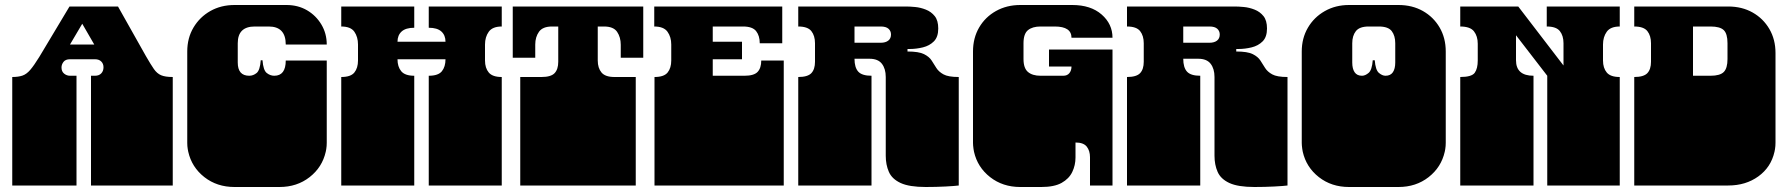

<svg xmlns="http://www.w3.org/2000/svg" viewBox="-20 -742 7151 768"><path d="M29 0V-135Q29 -152 29 -156.5Q29 -161 29 -163Q29 -165 29 -171V-172Q29 -179 29 -180.5Q29 -182 29 -187.5Q29 -193 29 -209V-260Q29 -277 29 -281.5Q29 -286 29 -288Q29 -290 29 -296V-297Q29 -304 29 -305.5Q29 -307 29 -312.5Q29 -318 29 -334V-434Q53 -434 69.5 -439.5Q86 -445 101 -462.5Q116 -480 137 -514L258 -716H452L564 -517Q583 -484 595.5 -466Q608 -448 624.5 -441Q641 -434 671 -434V0H344V-135Q344 -152 344 -156.5Q344 -161 344 -163Q344 -165 344 -171V-172Q344 -179 344 -180.5Q344 -182 344 -187.5Q344 -193 344 -209V-260Q344 -277 344 -281.5Q344 -286 344 -288Q344 -290 344 -296V-297Q344 -304 344 -305.5Q344 -307 344 -312.5Q344 -318 344 -334V-439H360Q376 -439 385 -448.5Q394 -458 394 -473Q394 -487 385 -496Q376 -505 360 -505H260Q242 -505 234 -494.5Q226 -484 226 -472Q226 -456 236.5 -447.5Q247 -439 260 -439H286V0ZM260 -564H357L309 -647Z M918 6Q848 6 797.5 -33.5Q747 -73 733 -135Q732 -140 731 -145.5Q730 -151 729.5 -157.5Q729 -164 729 -170V-171Q729 -178 729 -179.5Q729 -181 729 -186.5Q729 -192 729 -209V-260Q729 -277 729 -281.5Q729 -286 729 -288Q729 -290 729 -296V-297Q729 -304 729 -305.5Q729 -307 729 -312.5Q729 -318 729 -334V-536Q729 -590 754 -632Q779 -674 821.5 -698Q864 -722 918 -722H1126Q1172 -722 1208 -701Q1244 -680 1265.5 -644Q1287 -608 1287 -564H1123Q1123 -636 1055 -636H999Q931 -636 931 -569V-492Q931 -439 977 -439Q993 -439 1006.5 -450Q1020 -461 1023 -501H1030Q1033 -461 1047 -450Q1061 -439 1077 -439Q1123 -439 1123 -500H1287V-334Q1287 -318 1287 -312.5Q1287 -307 1287 -305.5Q1287 -304 1287 -297V-296Q1287 -290 1287 -288Q1287 -286 1287 -281.5Q1287 -277 1287 -260V-209Q1287 -193 1287 -187.5Q1287 -182 1287 -180.5Q1287 -179 1287 -172V-171Q1287 -165 1286.5 -158Q1286 -151 1285 -145.5Q1284 -140 1283 -135Q1269 -73 1218.5 -33.5Q1168 6 1098 6Z M1345 0V-135Q1345 -152 1345 -156.5Q1345 -161 1345 -163Q1345 -165 1345 -171V-172Q1345 -179 1345 -180.5Q1345 -182 1345 -187.5Q1345 -193 1345 -209V-260Q1345 -277 1345 -281.5Q1345 -286 1345 -288Q1345 -290 1345 -296V-297Q1345 -304 1345 -305.5Q1345 -307 1345 -312.5Q1345 -318 1345 -334V-434Q1383 -434 1397.5 -452Q1412 -470 1412 -500V-564Q1412 -594 1397.5 -615Q1383 -636 1345 -636V-716H1637V-631Q1603 -631 1586.5 -616Q1570 -601 1570 -575H1762Q1762 -601 1745.5 -616Q1729 -631 1695 -631V-716H1987V-636Q1950 -636 1935 -615Q1920 -594 1920 -564V-500Q1920 -470 1935 -452Q1950 -434 1987 -434V0H1695V-135Q1695 -152 1695 -156.5Q1695 -161 1695 -163Q1695 -165 1695 -171V-172Q1695 -179 1695 -180.5Q1695 -182 1695 -187.5Q1695 -193 1695 -209V-260Q1695 -277 1695 -281.5Q1695 -286 1695 -288Q1695 -290 1695 -296V-297Q1695 -304 1695 -305.5Q1695 -307 1695 -312.5Q1695 -318 1695 -334V-439Q1733 -439 1747.5 -457Q1762 -475 1762 -505H1570Q1570 -475 1585 -457Q1600 -439 1637 -439V0Z M2061 0V-135Q2061 -152 2061 -156.5Q2061 -161 2061 -163Q2061 -165 2061 -171V-172Q2061 -179 2061 -180.5Q2061 -182 2061 -187.5Q2061 -193 2061 -209V-260Q2061 -277 2061 -281.5Q2061 -286 2061 -288Q2061 -290 2061 -296V-297Q2061 -304 2061 -305.5Q2061 -307 2061 -312.5Q2061 -318 2061 -334V-434H2146Q2184 -434 2198.5 -449.5Q2213 -465 2213 -495V-636H2188Q2151 -636 2136 -615Q2121 -594 2121 -564V-511H2031V-716H2553V-511H2463V-563Q2463 -593 2448.5 -614.5Q2434 -636 2396 -636H2371V-500Q2371 -470 2386 -452Q2401 -434 2438 -434H2523V-334Q2523 -318 2523 -312.5Q2523 -307 2523 -305.5Q2523 -304 2523 -297V-296Q2523 -290 2523 -288Q2523 -286 2523 -281.5Q2523 -277 2523 -260V-209Q2523 -193 2523 -187.5Q2523 -182 2523 -180.5Q2523 -179 2523 -172V-171Q2523 -165 2523 -163Q2523 -161 2523 -156.5Q2523 -152 2523 -135V0Z M2598 0V-135Q2598 -152 2598 -156.5Q2598 -161 2598 -163Q2598 -165 2598 -171V-172Q2598 -179 2598 -180.5Q2598 -182 2598 -187.5Q2598 -193 2598 -209V-260Q2598 -277 2598 -281.5Q2598 -286 2598 -288Q2598 -290 2598 -296V-297Q2598 -304 2598 -306Q2598 -308 2598 -313Q2598 -318 2598 -334V-434Q2636 -434 2650.5 -452Q2665 -470 2665 -500V-564Q2665 -594 2650 -615Q2635 -636 2597 -636V-716H3109V-569H3019Q3019 -599 3004.5 -617.5Q2990 -636 2952 -636H2831V-575H2948V-505H2831V-439H2958Q2996 -439 3010.5 -454.5Q3025 -470 3025 -500H3115V-334Q3115 -318 3115 -312.5Q3115 -307 3115 -305.5Q3115 -304 3115 -297V-296Q3115 -290 3115 -288Q3115 -286 3115 -281.5Q3115 -277 3115 -260V-209Q3115 -193 3115 -187.5Q3115 -182 3115 -180.5Q3115 -179 3115 -172V-171Q3115 -165 3115 -163Q3115 -161 3115 -156.5Q3115 -152 3115 -135V0Z M3683 6Q3617 6 3582.5 -10Q3548 -26 3535.5 -54.5Q3523 -83 3523 -119V-135Q3523 -152 3523 -156.5Q3523 -161 3523 -163Q3523 -165 3523 -171V-172Q3523 -179 3523 -180.5Q3523 -182 3523 -187.5Q3523 -193 3523 -209V-260Q3523 -277 3523 -281.5Q3523 -286 3523 -288Q3523 -290 3523 -296V-297Q3523 -304 3523 -305.5Q3523 -307 3523 -312.5Q3523 -318 3523 -334V-434Q3523 -467 3507.5 -487Q3492 -507 3458 -507H3398Q3398 -472 3413 -455.5Q3428 -439 3466 -439V0H3173V-135Q3173 -152 3173 -156.5Q3173 -161 3173 -163Q3173 -165 3173 -171V-172Q3173 -179 3173 -180.5Q3173 -182 3173 -187.5Q3173 -193 3173 -209V-260Q3173 -277 3173 -281.5Q3173 -286 3173 -288Q3173 -290 3173 -296V-297Q3173 -304 3173 -305.5Q3173 -307 3173 -312.5Q3173 -318 3173 -334V-434Q3211 -434 3225.5 -449.5Q3240 -465 3240 -495V-569Q3240 -599 3225.5 -617.5Q3211 -636 3173 -636V-716H3604Q3619 -716 3640.5 -714Q3662 -712 3683.5 -703.5Q3705 -695 3719 -677.5Q3733 -660 3733 -628Q3733 -594 3715.5 -576.5Q3698 -559 3671.5 -552.5Q3645 -546 3618 -546H3610V-536Q3655 -536 3676 -525.5Q3697 -515 3706.5 -500Q3716 -485 3725.5 -470Q3735 -455 3754 -444.5Q3773 -434 3815 -434V0Q3800 2 3762.5 4Q3725 6 3683 6ZM3398 -571H3503Q3522 -571 3533 -579.5Q3544 -588 3544 -604Q3544 -618 3534 -627Q3524 -636 3503 -636H3398Z M4061 6Q3991 6 3940.5 -33.5Q3890 -73 3876 -135Q3875 -140 3874 -146.5Q3873 -153 3872.5 -159.5Q3872 -166 3872 -170V-171Q3872 -178 3872 -179.5Q3872 -181 3872 -186.5Q3872 -192 3872 -209V-260Q3872 -277 3872 -281.5Q3872 -286 3872 -288Q3872 -290 3872 -296V-297Q3872 -304 3872 -305.5Q3872 -307 3872 -312.5Q3872 -318 3872 -334V-536Q3872 -590 3896.5 -632Q3921 -674 3964 -698Q4007 -722 4061 -722H4269Q4343 -722 4386.5 -684Q4430 -646 4430 -591H4266Q4266 -636 4199 -636H4142Q4110 -636 4092 -621.5Q4074 -607 4074 -569V-506Q4074 -469 4092 -454Q4110 -439 4142 -439H4233Q4249 -439 4257.5 -449.5Q4266 -460 4266 -476H4176V-544H4430V-334Q4430 -318 4430 -312.5Q4430 -307 4430 -305.5Q4430 -304 4430 -297V-296Q4430 -290 4430 -288Q4430 -286 4430 -281.5Q4430 -277 4430 -260V0H4340V-113Q4340 -139 4327 -155.5Q4314 -172 4282 -172V-112Q4282 -81 4269 -54Q4256 -27 4226.5 -10.5Q4197 6 4145 6Z M4998 6Q4932 6 4897.5 -10Q4863 -26 4850.5 -54.5Q4838 -83 4838 -119V-135Q4838 -152 4838 -156.5Q4838 -161 4838 -163Q4838 -165 4838 -171V-172Q4838 -179 4838 -180.5Q4838 -182 4838 -187.5Q4838 -193 4838 -209V-260Q4838 -277 4838 -281.5Q4838 -286 4838 -288Q4838 -290 4838 -296V-297Q4838 -304 4838 -305.5Q4838 -307 4838 -312.5Q4838 -318 4838 -334V-434Q4838 -467 4822.5 -487Q4807 -507 4773 -507H4713Q4713 -472 4728 -455.5Q4743 -439 4781 -439V0H4488V-135Q4488 -152 4488 -156.5Q4488 -161 4488 -163Q4488 -165 4488 -171V-172Q4488 -179 4488 -180.5Q4488 -182 4488 -187.5Q4488 -193 4488 -209V-260Q4488 -277 4488 -281.5Q4488 -286 4488 -288Q4488 -290 4488 -296V-297Q4488 -304 4488 -305.5Q4488 -307 4488 -312.5Q4488 -318 4488 -334V-434Q4526 -434 4540.5 -449.5Q4555 -465 4555 -495V-569Q4555 -599 4540.5 -617.5Q4526 -636 4488 -636V-716H4919Q4934 -716 4955.5 -714Q4977 -712 4998.5 -703.5Q5020 -695 5034 -677.5Q5048 -660 5048 -628Q5048 -594 5030.5 -576.5Q5013 -559 4986.5 -552.5Q4960 -546 4933 -546H4925V-536Q4970 -536 4991 -525.5Q5012 -515 5021.5 -500Q5031 -485 5040.5 -470Q5050 -455 5069 -444.5Q5088 -434 5130 -434V0Q5115 2 5077.5 4Q5040 6 4998 6ZM4713 -571H4818Q4837 -571 4848 -579.5Q4859 -588 4859 -604Q4859 -618 4849 -627Q4839 -636 4818 -636H4713Z M5376 6Q5306 6 5255.5 -33.5Q5205 -73 5191 -135Q5190 -140 5189 -146.5Q5188 -153 5187.5 -159.5Q5187 -166 5187 -170V-171Q5187 -178 5187 -179.5Q5187 -181 5187 -186.5Q5187 -192 5187 -209V-260Q5187 -277 5187 -281.5Q5187 -286 5187 -288Q5187 -290 5187 -296V-297Q5187 -304 5187 -305.5Q5187 -307 5187 -312.5Q5187 -318 5187 -334V-536Q5187 -589 5211.5 -631Q5236 -673 5279 -697.5Q5322 -722 5376 -722H5574Q5629 -722 5671.5 -698Q5714 -674 5738.5 -632Q5763 -590 5763 -536V-334Q5763 -318 5763 -312.5Q5763 -307 5763 -305.5Q5763 -304 5763 -297V-296Q5763 -290 5763 -288Q5763 -286 5763 -281.5Q5763 -277 5763 -260V-209Q5763 -193 5763 -187.5Q5763 -182 5763 -180.5Q5763 -179 5763 -172V-171Q5763 -165 5762.5 -158Q5762 -151 5761 -145.5Q5760 -140 5759 -135Q5745 -73 5694.5 -33.5Q5644 6 5574 6ZM5428 -439Q5441 -439 5454.5 -450.5Q5468 -462 5471 -501H5479Q5482 -462 5495.5 -450.5Q5509 -439 5522 -439Q5542 -439 5551.5 -453Q5561 -467 5561 -492V-569Q5561 -599 5547 -617.5Q5533 -636 5495 -636H5455Q5418 -636 5403.5 -617.5Q5389 -599 5389 -569V-492Q5389 -467 5398.5 -453Q5408 -439 5428 -439Z M5821 0V-135Q5821 -152 5821 -156.5Q5821 -161 5821 -163Q5821 -165 5821 -171V-172Q5821 -179 5821 -180.5Q5821 -182 5821 -187.5Q5821 -193 5821 -209V-260Q5821 -277 5821 -281.5Q5821 -286 5821 -288Q5821 -290 5821 -296V-297Q5821 -304 5821 -305.5Q5821 -307 5821 -312.5Q5821 -318 5821 -334V-434Q5867 -434 5879 -451Q5891 -468 5891 -500V-567Q5891 -597 5876 -616.5Q5861 -636 5821 -636V-716H6053L6234 -480V-569Q6234 -599 6219.5 -617.5Q6205 -636 6167 -636V-716H6459V-636Q6422 -636 6407 -615Q6392 -594 6392 -564V-500Q6392 -470 6407 -452Q6422 -434 6459 -434V0H6169V-135Q6169 -152 6169 -156.5Q6169 -161 6169 -163Q6169 -165 6169 -171V-172Q6169 -179 6169 -180.5Q6169 -182 6169 -187.5Q6169 -193 6169 -209V-260Q6169 -277 6169 -281.5Q6169 -286 6169 -288Q6169 -290 6169 -296V-297Q6169 -304 6169 -305.5Q6169 -307 6169 -312.5Q6169 -318 6169 -334V-439L6044 -601V-501Q6044 -439 6114 -439V0Z M6517 0V-135Q6517 -152 6517 -156.5Q6517 -161 6517 -163Q6517 -165 6517 -171V-172Q6517 -179 6517 -180.5Q6517 -182 6517 -187.5Q6517 -193 6517 -209V-260Q6517 -277 6517 -281.5Q6517 -286 6517 -288Q6517 -290 6517 -296V-297Q6517 -304 6517 -305.5Q6517 -307 6517 -312.5Q6517 -318 6517 -334V-434Q6555 -434 6569.5 -449.5Q6584 -465 6584 -495V-569Q6584 -599 6569.5 -617.5Q6555 -636 6517 -636V-716H6893Q6948 -716 6990.5 -692Q7033 -668 7057.5 -626Q7082 -584 7082 -530V-334Q7082 -318 7082 -312.5Q7082 -307 7082 -305.5Q7082 -304 7082 -297V-296Q7082 -290 7082 -288Q7082 -286 7082 -281.5Q7082 -277 7082 -260V-209Q7082 -193 7082 -187.5Q7082 -182 7082 -180.5Q7082 -179 7082 -172V-171Q7082 -165 7081.5 -158Q7081 -151 7080 -145.5Q7079 -140 7078 -135Q7064 -73 7013.5 -36.5Q6963 0 6893 0ZM6752 -439H6822Q6860 -439 6875 -454Q6890 -469 6890 -506V-569Q6890 -607 6875 -621.5Q6860 -636 6822 -636H6752Z"/></svg>

Font: Danfo
Style: Regular
Weight: 400
Designer: Seyi Olusanya, David Udoh, Eyiyemi Adegbite, Mirko Velimirović
Version: Version 1.000